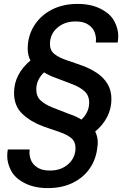

<svg xmlns="http://www.w3.org/2000/svg" viewBox="-20 -732 646 984"><path d="M225 232Q157 232 107.5 207Q58 182 37.5 144Q17 106 17 67Q17 51 20 34H132Q131 42 131 50Q131 68 139 89Q147 110 171 126Q195 142 234 142Q236 142 237 142Q293 142 330 109Q367 76 367 26Q367 -6 345.5 -24Q324 -42 286.5 -55Q249 -68 202 -84Q139 -107 95.5 -147.5Q52 -188 52 -256Q52 -305 74 -347Q96 -389 136 -422Q122 -449 122 -482Q122 -547 154.5 -599.5Q187 -652 244.5 -682Q302 -712 378 -712Q446 -712 495.5 -687Q545 -662 565.5 -624Q586 -586 586 -547Q586 -531 583 -514H471Q472 -522 472 -530Q472 -548 464 -569Q456 -590 432 -606Q408 -622 369 -622Q367 -622 366 -622Q311 -622 273.5 -589.5Q236 -557 236 -506Q236 -474 258 -456Q280 -438 317.5 -425Q355 -412 401 -396Q442 -381 476 -358.5Q510 -336 530.5 -303Q551 -270 551 -224Q551 -175 529 -132.5Q507 -90 468 -58Q481 -32 481 -1Q481 10 479 22Q473 83 440.5 130.5Q408 178 353 205Q298 232 225 232ZM397 -119Q415 -135 426 -157.5Q437 -180 437 -206Q437 -243 413 -264.5Q389 -286 350.5 -300.5Q312 -315 268 -332Q231 -345 206 -361Q190 -347 178 -324.5Q166 -302 166 -274Q166 -238 188 -217.5Q210 -197 248 -181.5Q286 -166 334 -148Q355 -141 369 -134.5Q383 -128 397 -119Z"/></svg>

Font: Ultramarine Medium
Style: Italic
Weight: 500
Italic angle: -10°
Designer: Colophon Foundry, Jonny Pinhorn
Foundry: Colophon Foundry
Version: Version 1.200; ttfautohint (v1.8.3)